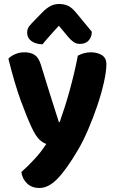

<svg xmlns="http://www.w3.org/2000/svg" viewBox="-20 -753 579 962"><path d="M136 -120Q113 -170 83.5 -250.5Q54 -331 22 -459Q34 -472 55.5 -481.5Q77 -491 102 -491Q134 -491 154 -477.5Q174 -464 185 -428Q207 -355 229.5 -284Q252 -213 275 -141H279Q291 -175 304 -215.5Q317 -256 329 -299.5Q341 -343 351.5 -387.5Q362 -432 370 -474Q401 -491 435 -491Q467 -491 490 -477Q513 -463 513 -431Q513 -395 500.5 -339.5Q488 -284 467.5 -223.5Q447 -163 421.5 -103.5Q396 -44 369 1Q313 96 268 142.5Q223 189 177 189Q140 189 116 166.5Q92 144 87 109Q119 81 153.5 43.5Q188 6 212 -32Q195 -37 176.5 -54.5Q158 -72 136 -120ZM275 -624Q262 -610 251.5 -598.5Q241 -587 231.5 -576Q222 -565 212.5 -554.5Q203 -544 193 -531Q158 -532 137 -547.5Q116 -563 116 -589Q116 -608 126 -621Q136 -634 156 -654L195 -694Q212 -711 231.5 -722Q251 -733 277 -733Q301 -733 321 -724Q341 -715 366 -684L440 -594Q440 -569 425 -551Q410 -533 380 -533Q362 -533 348 -543Q334 -553 320 -570Z"/></svg>

Font: Baloo Bhai 2
Style: Bold
Weight: 700
Designer: Supriya Tembe, Noopur Datye and Ek Type
Foundry: Ek Type
Version: Version 1.640;PS 1.000;hotconv 16.6.51;makeotf.lib2.5.65220;